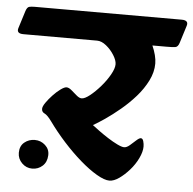

<svg xmlns="http://www.w3.org/2000/svg" viewBox="-104 -667 739 734"><g transform="rotate(5 265.5 -300.5)"><path d="M101 -58Q100 -32 83.5 -17Q67 -2 44 -2Q21 -2 4.5 -18.5Q-12 -35 -12 -58Q-12 -84 5 -98Q22 -112 45 -112Q68 -112 85 -96.5Q102 -81 101 -58ZM-55 -533 -34 -600Q-29 -615 -21 -617Q-13 -619 0 -619H564Q592 -619 585 -597L564 -530Q559 -514 548.5 -512.5Q538 -511 515 -511H461Q469 -493 473.5 -475.5Q478 -458 478 -443Q478 -410 461.5 -377Q445 -344 419 -314.5Q393 -285 363 -260Q333 -235 306 -216.5Q279 -198 261 -188Q270 -181 287 -168.5Q304 -156 323.5 -143.5Q343 -131 360.5 -122.5Q378 -114 387 -114Q397 -114 408.5 -124Q420 -134 431 -144Q442 -154 448 -154Q455 -154 458 -143.5Q461 -133 461 -123Q461 -103 449 -78Q437 -53 418 -31.5Q399 -10 379 4Q359 18 342 18Q323 18 293 0.5Q263 -17 229 -46.5Q195 -76 161.5 -113Q128 -150 100 -189Q84 -211 73 -216Q62 -221 62 -233Q62 -242 72 -256.5Q82 -271 96.5 -286.5Q111 -302 125.5 -312.5Q140 -323 148 -323Q157 -323 167.5 -314Q178 -305 189 -295.5Q200 -286 209 -286Q221 -286 240.5 -301.5Q260 -317 280 -340Q300 -363 313.5 -387Q327 -411 327 -427Q327 -442 314.5 -462Q302 -482 284 -496.5Q266 -511 249 -511H-34Q-62 -511 -55 -533Z"/></g></svg>

Font: Alkatra SemiBold
Style: Regular
Weight: 600
Designer: Suman Bhandary
Version: Version 1.100;gftools[0.9.22]